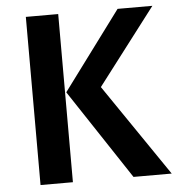

<svg xmlns="http://www.w3.org/2000/svg" viewBox="-51 -739 724 786"><g transform="rotate(-5 311.5 -345.5)"><path d="M217 0H84V-691H217ZM222 -369 461 -691H604L365 -378L623 0H466Z"/></g></svg>

Font: Qnwhxotralxmqkhsjrfbfhwcoqn
Style: Regular
Weight: 500
Designer: Carrois Corporate & Edenspiekermann
Foundry: Carrois Corporate GbR & Edenspiekermann AG
Version: Version 2.001